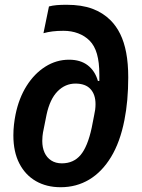

<svg xmlns="http://www.w3.org/2000/svg" viewBox="-20 -772 594 804"><path d="M234 12Q175 12 130.5 -13.5Q86 -39 61 -87.5Q36 -136 36 -205Q36 -228 38.5 -250Q41 -272 45 -292Q59 -361 91.5 -412.5Q124 -464 170 -493Q216 -522 269 -522Q317 -522 347.5 -498.5Q378 -475 390 -433H396V-460Q396 -511 386 -546Q376 -581 355 -602Q335 -622 307 -632.5Q279 -643 246 -643Q220 -643 200 -640.5Q180 -638 162 -633L185 -745Q200 -749 217.5 -750.5Q235 -752 259 -752Q322 -752 366.5 -735.5Q411 -719 443 -687Q467 -663 483.5 -629.5Q500 -596 508.5 -551Q517 -506 517 -448Q517 -399 513 -354Q509 -309 501 -269Q483 -177 445 -114.5Q407 -52 353.5 -20Q300 12 234 12ZM239 -88Q288 -88 317.5 -123Q347 -158 364 -237L374 -288Q377 -301 378.5 -312.5Q380 -324 380 -336Q380 -376 359 -399Q338 -422 296 -422Q253 -422 221 -389.5Q189 -357 175 -292L160 -217Q159 -211 158 -202Q157 -193 157 -182Q157 -154 166.5 -133Q176 -112 194.5 -100Q213 -88 239 -88Z"/></svg>

Font: IBM Plex Sans SemiBold
Style: Italic
Weight: 600
Italic angle: -11.31°
Designer: Mike Abbink, Paul van der Laan, Pieter van Rosmalen
Foundry: Bold Monday
Version: Version 3.201